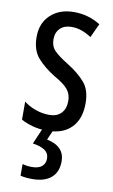

<svg xmlns="http://www.w3.org/2000/svg" viewBox="-89 -594 517 880"><g transform="rotate(10 169.5 -153.5)"><path d="M307 -144Q307 -70 267 -30Q227 10 155 10Q118 10 87 1.5Q56 -7 33 -20V-104Q55 -86 87 -74.5Q119 -63 152 -63Q187 -63 207 -83.5Q227 -104 227 -141Q227 -173 208.5 -195Q190 -217 145 -242Q95 -273 64 -308.5Q33 -344 33 -406Q33 -470 74.5 -508.5Q116 -547 183 -547Q250 -547 306 -512L276 -447Q255 -461 232 -469.5Q209 -478 184 -478Q150 -478 130.5 -459Q111 -440 111 -408Q111 -376 130 -356Q149 -336 196 -307Q246 -276 276.5 -241Q307 -206 307 -144ZM245 137Q245 187 214 213.5Q183 240 127 240Q91 240 71 234V180Q91 186 114 186Q146 186 161.5 172.5Q177 159 177 137Q177 111 157 97.5Q137 84 101 79L135 0H184L162 50Q245 67 245 137Z"/></g></svg>

Font: Noto Sans Georgian ExtraCondensed
Style: Regular
Weight: 400
Width: 2
Designer: Monotype Design Team, Akaki Razmadze
Foundry: Google LLC
Version: Version 2.005; ttfautohint (v1.8.4.7-5d5b)